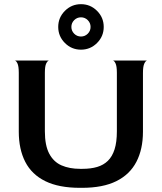

<svg xmlns="http://www.w3.org/2000/svg" viewBox="-20 -890 775 920"><path d="M363 10Q262 10 197 -22Q132 -54 101 -114.5Q70 -175 70 -259V-541Q70 -573 63.5 -586.5Q57 -600 50 -600H215Q208 -599 201.5 -586Q195 -573 195 -541V-261Q195 -193 216 -153.5Q237 -114 275 -97.5Q313 -81 364 -81H375Q415 -81 445.5 -90Q476 -99 497 -119.5Q518 -140 529 -174.5Q540 -209 540 -261V-541Q540 -573 533.5 -586.5Q527 -600 520 -600H685Q678 -599 671.5 -585.5Q665 -572 665 -540V-259Q665 -175 633.5 -114.5Q602 -54 537.5 -22Q473 10 373 10ZM368 -652Q323 -652 291 -684Q259 -716 259 -761Q259 -806 291 -838Q323 -870 368 -870Q413 -870 445 -838Q477 -806 477 -761Q477 -716 445 -684Q413 -652 368 -652ZM368 -715Q387 -715 400.5 -728.5Q414 -742 414 -761Q414 -780 400.5 -793.5Q387 -807 368 -807Q349 -807 335.5 -793.5Q322 -780 322 -761Q322 -742 335.5 -728.5Q349 -715 368 -715Z"/></svg>

Font: Red Rose Medium
Style: Regular
Weight: 500
Designer: Jaikishan Patel
Version: Version 2.000